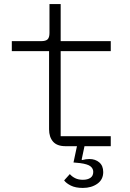

<svg xmlns="http://www.w3.org/2000/svg" viewBox="-20 -718 640 943"><path d="M387 205Q351 205 328 193.5Q305 182 295 168L323 137Q333 149 349 157Q365 165 387 165Q410 165 424 155.5Q438 146 438 126Q438 110 424.5 99Q411 88 373 83L341 80L358 0H302Q260 0 240.5 -22.5Q221 -45 221 -83V-467H38V-516H183Q205 -516 214 -525Q223 -534 223 -556V-698H278V-516H524V-467H278V-49H524V0H395L381 66L384 68Q402 63 419 63Q448 63 467.5 79.5Q487 96 487 127Q487 164 458 184.5Q429 205 387 205Z"/></svg>

Font: IBM Plex Mono Light
Style: Regular
Weight: 300
Monospace: yes
Designer: Mike Abbink, Paul van der Laan, Pieter van Rosmalen
Foundry: Bold Monday
Version: Version 2.3